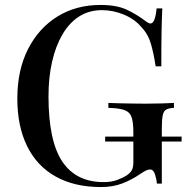

<svg xmlns="http://www.w3.org/2000/svg" viewBox="-20 -742 754 776"><path d="M386 -722Q452 -722 493 -702.5Q534 -683 568 -657Q581 -647 588 -647Q607 -647 613 -708H636Q634 -670 633 -616.5Q632 -563 632 -474H609Q602 -522 590.5 -563Q579 -604 551 -633Q524 -665 480.5 -683Q437 -701 392 -701Q340 -701 300 -675.5Q260 -650 232.5 -603Q205 -556 190.5 -492.5Q176 -429 176 -353Q176 -173 231.5 -89.5Q287 -6 399 -6Q431 -6 454.5 -15Q478 -24 492 -33Q509 -45 514 -56.5Q519 -68 519 -87V-206Q519 -249 511.5 -269.5Q504 -290 482 -297.5Q460 -305 418 -306V-326Q437 -325 463 -324.5Q489 -324 517.5 -323.5Q546 -323 569 -323Q605 -323 634.5 -324Q664 -325 683 -326V-306Q662 -305 651.5 -299Q641 -293 637.5 -275Q634 -257 634 -220V0H614Q613 -17 606.5 -37Q600 -57 587 -57Q580 -57 572.5 -54Q565 -51 547 -39Q512 -15 474 -0.5Q436 14 388 14Q281 14 205 -28.5Q129 -71 89.5 -151.5Q50 -232 50 -343Q50 -459 93.5 -544Q137 -629 212.5 -675.5Q288 -722 386 -722ZM405 -170V-190H714V-170Z"/></svg>

Font: Playfair Display Medium
Style: Regular
Weight: 500
Designer: Claus Eggers Sørensen
Foundry: Claus Eggers Sørensen
Version: Version 1.203